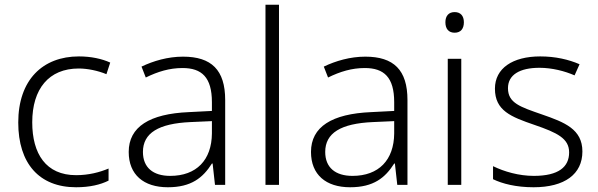

<svg xmlns="http://www.w3.org/2000/svg" viewBox="-20 -780 2523 810"><path d="M301 10C359 10 404 -1 438 -18V-69C400 -53 354 -41 301 -41C174 -41 116 -131 116 -264C116 -405 186 -491 312 -491C349 -491 393 -482 429 -467L445 -516C410 -532 364 -542 313 -542C160 -542 57 -443 57 -263C57 -91 145 10 301 10Z M752 -541C688 -541 627 -523 577 -499L595 -453C646 -478 695 -493 750 -493C831 -493 874 -454 874 -349V-312L777 -307C611 -300 523 -245 523 -139C523 -43 586 10 688 10C787 10 836 -30 874 -90H877L887 0H930V-358C930 -485 872 -541 752 -541ZM784 -265 874 -269V-217C873 -105 809 -38 698 -38C626 -38 583 -73 583 -139C583 -219 649 -259 784 -265Z M1157 0V-760H1100V0Z M1521 -541C1457 -541 1396 -523 1346 -499L1364 -453C1415 -478 1464 -493 1519 -493C1600 -493 1643 -454 1643 -349V-312L1546 -307C1380 -300 1292 -245 1292 -139C1292 -43 1355 10 1457 10C1556 10 1605 -30 1643 -90H1646L1656 0H1699V-358C1699 -485 1641 -541 1521 -541ZM1553 -265 1643 -269V-217C1642 -105 1578 -38 1467 -38C1395 -38 1352 -73 1352 -139C1352 -219 1418 -259 1553 -265Z M1898 -729C1873 -729 1859 -713 1859 -686C1859 -658 1873 -642 1898 -642C1923 -642 1937 -658 1937 -686C1937 -713 1923 -729 1898 -729ZM1926 -532H1869V0H1926Z M2437 -141C2437 -235 2362 -264 2267 -297C2175 -329 2123 -345 2123 -408C2123 -464 2172 -494 2256 -494C2309 -494 2363 -480 2404 -462L2425 -509C2379 -529 2323 -542 2259 -542C2143 -542 2068 -492 2068 -406C2068 -313 2136 -287 2235 -253C2331 -220 2381 -196 2381 -137C2381 -76 2337 -38 2232 -38C2169 -38 2107 -56 2060 -79V-24C2099 -5 2157 10 2231 10C2362 10 2437 -45 2437 -141Z"/></svg>

Font: Noto Sans Malayalam Light
Style: Regular
Weight: 300
Designer: Jelle Bosma - Monotype Design Team
Foundry: Monotype Imaging Inc.
Version: Version 2.104